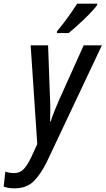

<svg xmlns="http://www.w3.org/2000/svg" viewBox="-108 -786 575 1046"><path d="M-28 240Q-47 240 -61.5 237.5Q-76 235 -88 231L-79 149Q-68 153 -56 155Q-44 157 -32 157Q1 157 21.5 135Q42 113 61 73L95 -1L59 -539H154L164 -261Q166 -227 166 -190Q166 -153 165 -124H168Q177 -152 191 -187Q205 -222 216 -246L348 -539H447L148 94Q115 162 76 201Q37 240 -28 240ZM203 -616Q234 -653 262.5 -692.5Q291 -732 312 -766H422L421 -758Q411 -744 391.5 -723Q372 -702 348.5 -679.5Q325 -657 303 -637.5Q281 -618 266 -606H202Z"/></svg>

Font: Noto Sans Condensed Medium
Style: Italic
Weight: 500
Width: 3
Italic angle: -12°
Designer: Monotype Design Team
Foundry: Monotype Imaging Inc.
Version: Version 2.013; ttfautohint (v1.8.4.7-5d5b)